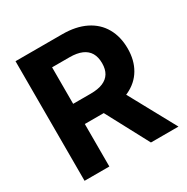

<svg xmlns="http://www.w3.org/2000/svg" viewBox="-162 -845 955 983"><g transform="rotate(-30 316.0 -353.5)"><path d="M59.9 -707H336.6Q416.5 -707 473.5 -678.9Q530.5 -650.7 560.2 -598.6Q590 -546.5 590 -476.5Q590 -407 559.9 -356.2Q529.9 -305.3 471.9 -278.3Q413.8 -251.2 333.2 -251.2H145.9V-370.5H309.9Q354 -370.5 382.3 -382.5Q410.6 -394.5 424.8 -417.9Q438.9 -441.3 438.9 -476.5Q438.9 -512.8 424.8 -537.1Q410.6 -561.4 381.8 -573.9Q353 -586.3 309.5 -586.3H206.4V0H59.9ZM615.1 0H452.3L280.9 -321.3H439.6Z"/></g></svg>

Font: Pretendard Std Variable
Style: Regular
Weight: 400
Designer: Base glyphs from Inter by Rasmus Andersson; Hangeul glyphs from Noto Sans CJK(Source Han Sans) by Jang Soo-young and Kan
Foundry: Kil Hyung-jin
Version: Version 1.309;Glyphs 3.2 (3225)